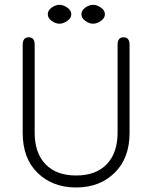

<svg xmlns="http://www.w3.org/2000/svg" viewBox="-20 -786 645 814"><path d="M182.6 -725.6Q182.6 -742.2 199.2 -753.9Q215.8 -765.6 231.9 -765.6Q248 -765.6 265.1 -753.9Q282.2 -742.2 282.2 -725.6Q282.2 -709 265.1 -697.3Q248 -685.5 231.9 -685.5Q215.8 -685.5 199.2 -697.3Q182.6 -709 182.6 -725.6ZM325.2 -725.6Q325.2 -742.2 341.8 -753.9Q358.4 -765.6 374.5 -765.6Q390.6 -765.6 407.7 -753.9Q424.8 -742.2 424.8 -725.6Q424.8 -709 407.7 -697.3Q390.6 -685.5 374.5 -685.5Q358.4 -685.5 341.8 -697.3Q325.2 -709 325.2 -725.6ZM478.5 -596.7Q478.5 -627.9 503.9 -627.9Q529.3 -627.9 529.3 -595.7V-222.7Q529.3 -115.2 465.8 -53.2Q402.3 8.8 302.7 8.8Q203.1 8.8 139.6 -52.7Q76.2 -114.3 76.2 -222.7V-595.7Q76.2 -627.9 101.6 -627.9Q127 -627.9 127 -596.7V-223.6Q127 -137.7 172.9 -89.8Q218.8 -42 302.7 -42Q386.7 -42 432.6 -89.8Q478.5 -137.7 478.5 -223.6Z"/></svg>

Font: Jura
Style: Book
Weight: 400
Version: Version 2.5